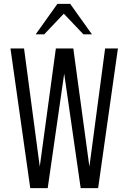

<svg xmlns="http://www.w3.org/2000/svg" viewBox="-20 -970 662 990"><path d="M136 0 34 -720H104L189 -81H181L268 -720H358L445 -81H437L522 -720H588L486 0H396L307 -618H315L226 0ZM164 -793 276 -950H342L454 -793H410L280 -930H338L208 -793Z"/></svg>

Font: Instrument Sans Condensed
Style: Regular
Weight: 400
Width: 3
Designer: Rodrigo Fuenzalida
Foundry: fragTYPE
Version: Version 1.000;gftools[0.9.28]